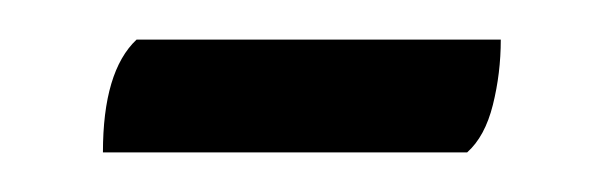

<svg xmlns="http://www.w3.org/2000/svg" viewBox="-20 -472 305 97"><path d="M49 -452H233Q233 -435 229 -419Q225 -403 216 -395H32Q32 -436 49 -452Z"/></svg>

Font: Katibeh
Style: Regular
Weight: 400
Designer: Arabic design by Kourosh Beigpour, Latin design by Eduardo Tunni, engineering by Lasse Fister
Version: Version 1.000